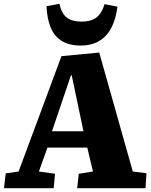

<svg xmlns="http://www.w3.org/2000/svg" viewBox="-20 -992 797 1012"><path d="M503 -715 680 -88 752 -79 747 0H387L395 -76L470 -88L440 -214H230L185 -88L270 -76L263 0H1L10 -78L78 -88L304 -696ZM254 -300H420L358 -595H354ZM293 -972Q305 -919 333.5 -898.5Q362 -878 410 -878Q458 -878 487 -899Q516 -920 531 -970L599 -957Q591 -893 568 -847.5Q545 -802 504.5 -777Q464 -752 405 -752Q344 -752 305 -776.5Q266 -801 247 -847.5Q228 -894 225 -959Z"/></svg>

Font: Literata 18pt ExtraBold
Style: Italic
Weight: 800
Italic angle: -2°
Designer: Latin by Veronika Burian and Jose Scaglione. Greek by Irene Vlachou. Cyrillic by Vera Evstafieva
Foundry: TypeTogether
Version: Version 3.103;gftools[0.9.29]